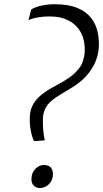

<svg xmlns="http://www.w3.org/2000/svg" viewBox="-20 -906 502 935"><path d="M145 -220Q139 -232.5 134 -251.2Q129 -270 126.5 -291.8Q124 -313.5 125 -336.5Q126.5 -370 140.2 -395.8Q154 -421.5 181.2 -444Q208.5 -466.5 250 -488Q289.5 -508.5 320.5 -530.2Q351.5 -552 376 -588.5Q380 -597 383.8 -608.5Q387.5 -620 389.8 -631.8Q392 -643.5 392.5 -653Q395 -705 375.8 -743.8Q356.5 -782.5 317.5 -804.2Q278.5 -826 220.5 -826Q193 -826 165.5 -821.5Q138 -817 119 -808L131.5 -858.5Q140 -866 158.2 -872.2Q176.5 -878.5 199.5 -882Q222.5 -885.5 245 -885.5Q312 -885.5 355 -868Q398 -850.5 421.8 -821Q445.5 -791.5 454.2 -755.2Q463 -719 461.5 -681Q460 -649 450.8 -621.5Q441.5 -594 427 -571.5Q408.5 -542 384 -519.8Q359.5 -497.5 332.2 -480.5Q305 -463.5 279 -448.5Q249.5 -431.5 230 -414.5Q210.5 -397.5 200.5 -377.2Q190.5 -357 189 -329.5Q188.5 -310.5 189.5 -289.5Q190.5 -268.5 193 -250.5Q195.5 -232.5 198.5 -222.5L151 -219ZM133.5 -41Q135.5 -68 153.8 -85.2Q172 -102.5 193.5 -102.5Q219 -102.5 229.2 -88Q239.5 -73.5 237.5 -52Q235 -23.5 216.2 -7Q197.5 9.5 174.5 9.5Q155 9.5 143 -3.5Q131 -16.5 133.5 -41Z"/></svg>

Font: Merriweather 48pt Light
Style: Italic
Weight: 300
Italic angle: -7.8°
Version: Version 2.101